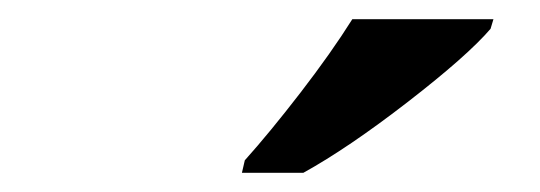

<svg xmlns="http://www.w3.org/2000/svg" viewBox="-20 -786 562 200"><path d="M235 -619Q261 -648 293 -689.5Q325 -731 347 -766H494L491 -756Q467 -728 405 -680Q343 -632 296 -606H232Z"/></svg>

Font: Noto Serif Narrow
Style: Bold Italic
Weight: 700
Width: 4
Italic angle: -12°
Designer: Monotype Design Team
Foundry: Monotype Imaging Inc.
Version: Version 1.001